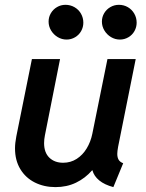

<svg xmlns="http://www.w3.org/2000/svg" viewBox="-20 -765 602 793"><path d="M42 -152.3Q42 -173.8 47.4 -201.7L111.8 -521H228L165.5 -206.1Q162.1 -189.5 162.1 -173.8Q162.1 -134.8 183.8 -113.8Q205.6 -92.8 240.7 -92.8Q272 -92.8 296.9 -108.9Q321.8 -125 338.1 -152.1Q354.5 -179.2 361.3 -212.4L423.8 -521H540.5L467.8 -158.7Q464.4 -140.1 464.4 -129.4Q464.4 -114.7 470 -105.2Q475.6 -95.7 488.8 -90.8L448.2 7.8Q411.6 -2 389.9 -19.8Q368.2 -37.6 361.8 -61.5H360.4Q332 -28.8 293.9 -10.5Q255.9 7.8 209 7.8Q162.1 7.8 124 -11.2Q85.9 -30.3 64 -66.4Q42 -102.5 42 -152.3ZM400.9 -675.8Q400.9 -694.8 410.4 -710.7Q419.9 -726.6 436 -735.8Q452.1 -745.1 471.2 -745.1Q491.2 -745.1 508.1 -735.4Q524.9 -725.6 534.7 -708.5Q544.4 -691.4 544.4 -671.4Q544.4 -652.8 535.4 -636.7Q526.4 -620.6 510.3 -611.1Q494.1 -601.6 475.1 -601.6Q455.6 -601.6 438.5 -611.8Q421.4 -622.1 411.1 -639.2Q400.9 -656.2 400.9 -675.8ZM180.7 -675.8Q180.7 -694.8 190.2 -710.7Q199.7 -726.6 215.6 -735.8Q231.4 -745.1 250.5 -745.1Q270.5 -745.1 287.6 -735.4Q304.7 -725.6 314.5 -708.5Q324.2 -691.4 324.2 -671.4Q324.2 -652.8 315.2 -636.7Q306.2 -620.6 290 -611.1Q273.9 -601.6 254.9 -601.6Q235.4 -601.6 218.3 -611.8Q201.2 -622.1 190.9 -639.2Q180.7 -656.2 180.7 -675.8Z"/></svg>

Font: Reddit Sans Fudge SmBold Italic
Style: Regular
Weight: 600
Italic angle: -11.25°
Designer: Stephen Hutchings
Version: Version 1.013